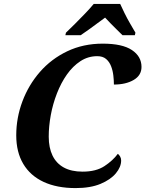

<svg xmlns="http://www.w3.org/2000/svg" viewBox="-20 -951 743 981"><path d="M366 10Q271 10 203 -21.5Q135 -53 99 -113.4Q63 -173.8 63 -259.4Q63 -349 94.5 -433Q126 -517 184 -583.5Q242 -650 323.6 -689Q405.2 -728 505 -728Q605 -728 654 -695.3Q703 -662.6 703 -609Q703 -566 663 -542.5Q623 -519 562 -519Q562 -540 559.1 -565.1Q556.3 -590.2 547.6 -612.6Q539 -635 522.2 -649.5Q505.4 -664 477 -664Q429.9 -664 391 -638.5Q352 -613 322 -570.5Q292 -528 271 -474Q250 -420 239.5 -363Q229 -306 229 -252.5Q229 -196.2 248.4 -156.1Q267.9 -116 306.3 -95Q344.7 -74 402 -74Q471 -74 514 -102.5Q557 -131 582 -165Q588 -161 593.5 -151.7Q599 -142.4 599 -131Q599 -98 572 -65.5Q545 -33 493.5 -11.5Q442 10 366 10ZM317 -784Q337 -803 362.5 -828.5Q388 -854 414 -881Q440 -908 459 -931H594Q603 -911 616.5 -883.5Q630 -856 645.5 -829.5Q661 -803 672 -784L669 -771H606Q595 -782 578.5 -798Q562 -814 545.5 -831Q529 -848 517 -861Q499 -848 476 -831Q453 -814 431 -798Q409 -782 392 -771H314Z"/></svg>

Font: Noto Serif
Style: Italic
Weight: 400
Italic angle: -12°
Designer: Monotype Design Team
Foundry: Monotype Imaging Inc.
Version: Version 2.013